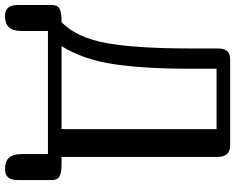

<svg xmlns="http://www.w3.org/2000/svg" viewBox="-104 -644 916 747"><g transform="rotate(90 353.5 -271.0)"><path d="M43 167Q21 167 10.5 155Q0 143 0 117V-16Q0 -37 13.5 -44.5Q27 -52 57 -53H67Q127 -112 148 -227.5Q169 -343 169 -552V-659Q169 -686 179 -697.5Q189 -709 213 -709H545Q568 -709 579.5 -697Q591 -685 591 -659V-53H621Q652 -53 666.5 -45Q681 -37 681 -16V117Q681 143 670.5 155Q660 167 638 167Q609 167 594.5 152Q580 137 580 102V0H101V102Q101 137 86.5 152Q72 167 43 167ZM160 -53H483V-656H248V-555Q248 -375 230 -255.5Q212 -136 160 -53Z"/></g></svg>

Font: Marmelad for Arash.Academy
Style: Regular
Weight: 400
Designer: Manvel Shmavonyan
Foundry: Cyreal
Version: Version 1.110;Glyphs 3.2 (3202)